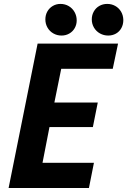

<svg xmlns="http://www.w3.org/2000/svg" viewBox="-20 -937 635 957"><path d="M167.5 -719.7H568.4L542 -594.2H285.2L251 -425.8H467.3L442.9 -303.7H226.6L191.9 -125.5H448.2L423.3 0H22.9ZM437.5 -840.3Q437.5 -861.8 447.5 -879.6Q457.5 -897.5 475.1 -907.5Q492.7 -917.5 514.6 -917.5Q536.1 -917.5 554.2 -907.5Q572.3 -897.5 583.3 -879.2Q594.2 -860.8 594.7 -837.4Q594.7 -814.9 585 -797.1Q575.2 -779.3 557.9 -769.5Q540.5 -759.8 519.5 -759.8Q497.1 -759.8 478.3 -770.3Q459.5 -780.8 448.5 -799.3Q437.5 -817.9 437.5 -840.3ZM206.1 -840.3Q206.1 -861.8 215.8 -879.4Q225.6 -897 242.9 -907.2Q260.3 -917.5 281.2 -917.5Q304.2 -917.5 322.8 -906.5Q341.3 -895.5 351.8 -876.7Q362.3 -857.9 362.3 -835.4Q362.3 -814.5 352.5 -797.1Q342.8 -779.8 325.4 -769.8Q308.1 -759.8 286.6 -759.8Q264.6 -759.8 246.1 -770.3Q227.5 -780.8 216.8 -799.3Q206.1 -817.9 206.1 -840.3Z"/></svg>

Font: Reddit Sans Chocolate
Style: Bold Italic
Weight: 700
Italic angle: -11.25°
Designer: Stephen Hutchings
Version: Version 1.013